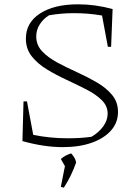

<svg xmlns="http://www.w3.org/2000/svg" viewBox="-20 -673 645 890"><path d="M271 9Q227 9 180.5 2Q134 -5 84 -19L89 -203H105L134 -48Q211 -32 294 -32Q321 -32 348.5 -33.5Q376 -35 404 -39Q437 -58 458 -86.5Q479 -115 479 -146Q479 -182 451.5 -209Q424 -236 381 -258Q338 -280 289.5 -302.5Q241 -325 198 -351Q155 -377 127.5 -411.5Q100 -446 100 -494Q100 -568 165.5 -610.5Q231 -653 342 -653Q422 -653 502 -631L495 -456H480L453 -601Q419 -607 386.5 -609.5Q354 -612 322 -612Q263 -612 207 -602Q181 -586 164.5 -560.5Q148 -535 148 -504Q148 -464 175.5 -435Q203 -406 246 -383Q289 -360 337.5 -338Q386 -316 429 -291Q472 -266 499.5 -233Q527 -200 527 -154Q527 -105 495 -68.5Q463 -32 405.5 -11.5Q348 9 271 9ZM262 193 281 97 262 64Q275 53 286 47.5Q297 42 310 38Q318 47 324 56.5Q330 66 333 80Q323 109 309 138Q295 167 276 197Z"/></svg>

Font: Piazzolla SC ExtraLight
Style: Regular
Weight: 200
Designer: Juan Pablo del Peral
Foundry: Huerta Tipografica
Version: Version 1.330